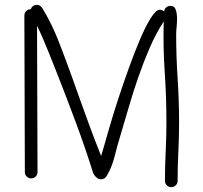

<svg xmlns="http://www.w3.org/2000/svg" viewBox="-20 -746 835 788"><path d="M715 -243Q715 -183 712 -123.5Q709 -64 709 -4Q709 7 701.5 14.5Q694 22 683 22Q672 22 664.5 14.5Q657 7 657 -4Q657 -64 660 -123.5Q663 -183 663 -243Q663 -348 656 -450Q649 -552 652 -658Q620 -609 594.5 -550Q569 -491 547.5 -429Q526 -367 508 -304.5Q490 -242 473 -186Q461 -147 450 -103Q439 -59 418 -24Q409 -10 395 -10Q384 -10 374.5 -19Q365 -28 362 -37Q330 -139 292.5 -240Q255 -341 216 -440L179 -533Q168 -560 156.5 -587Q145 -614 132 -640Q132 -488 133 -340Q134 -192 134 -40Q134 -29 126.5 -21.5Q119 -14 108 -14Q97 -14 89.5 -21.5Q82 -29 82 -40Q82 -202 81 -361Q80 -520 80 -682Q80 -693 87.5 -700.5Q95 -708 106 -708Q113 -726 132 -726Q145 -726 154 -712Q192 -650 221 -575.5Q250 -501 274 -434L310 -333L343 -242Q356 -207 368.5 -173.5Q381 -140 395 -106L409 -153L423 -202Q426 -212 438 -253Q450 -294 468.5 -350Q487 -406 509.5 -468.5Q532 -531 554.5 -584Q577 -637 598.5 -671.5Q620 -706 636 -706Q646 -706 654 -699Q655 -710 662.5 -716Q670 -722 680 -722Q695 -722 700.5 -708Q706 -694 706.5 -675Q707 -656 705 -636.5Q703 -617 703 -606Q703 -515 709 -424.5Q715 -334 715 -243Z"/></svg>

Font: Wynona
Style: Regular
Weight: 400
Italic angle: -12°
Designer: Kanati
Foundry: Kanati and Michael Everson
Version: Version 2.000